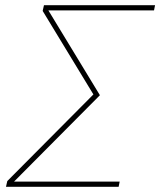

<svg xmlns="http://www.w3.org/2000/svg" viewBox="-20 -718 616 738"><path d="M436 0H3L8 -22L339 -355L144 -676L149 -698H576L572 -678H166L364 -352L34 -20H440Z"/></svg>

Font: IBM Plex Sans Thin
Style: Italic
Weight: 250
Italic angle: -11.31°
Designer: Mike Abbink, Paul van der Laan, Pieter van Rosmalen
Foundry: Bold Monday
Version: Version 3.201